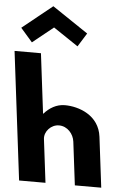

<svg xmlns="http://www.w3.org/2000/svg" viewBox="-103 -1231 875 1283"><g transform="rotate(5 335.0 -590.0)"><path d="M0.5 -1018 79.7 -927 218.9 -1039 385.7 -927 442.5 -1018 201.6 -1180ZM75 0H252L216.4 -290C210.1 -341 256.1 -390 309.1 -390C366.1 -390 407.1 -341 413.4 -290L449 0H626L584.5 -338C566.9 -481 430.2 -528 336.2 -528C280.2 -528 232.7 -499 197.6 -459H195.6L146.4 -860H-30.6Z"/></g></svg>

Font: Hussar
Style: BdOpOblOne
Weight: 700
Foundry: Cannot Into Space Fonts
Version: Version 2.00